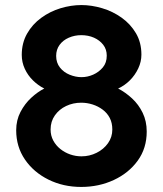

<svg xmlns="http://www.w3.org/2000/svg" viewBox="-20 -730 644 759"><path d="M560 -210Q560 -144 524.5 -95Q489 -46 430 -18.5Q371 9 301 9Q230 9 171.5 -20Q113 -49 78.5 -99.5Q44 -150 44 -215Q44 -255 61 -287.5Q78 -320 103.5 -343.5Q129 -367 155 -380Q131 -392 110.5 -412Q90 -432 78 -458Q66 -484 66 -513Q66 -560 87 -597Q108 -634 143 -659.5Q178 -685 219.5 -697.5Q261 -710 302 -710Q342 -710 384 -697.5Q426 -685 461 -660Q496 -635 517.5 -598.5Q539 -562 539 -514Q539 -486 526.5 -459.5Q514 -433 493.5 -412.5Q473 -392 447 -380Q476 -365 502 -341Q528 -317 544 -284Q560 -251 560 -210ZM424 -218Q424 -244 414 -263.5Q404 -283 386 -296.5Q368 -310 346 -317Q324 -324 301 -324Q269 -324 241.5 -311Q214 -298 197 -274Q180 -250 180 -218Q180 -194 190.5 -174.5Q201 -155 218.5 -141Q236 -127 257.5 -119.5Q279 -112 302 -112Q334 -112 362 -126Q390 -140 407 -164Q424 -188 424 -218ZM202 -509Q202 -482 217 -463Q232 -444 255.5 -434.5Q279 -425 302 -425Q326 -425 348.5 -435Q371 -445 386.5 -463.5Q402 -482 402 -510Q402 -535 388 -553Q374 -571 351.5 -581Q329 -591 301 -591Q275 -591 252 -581Q229 -571 215.5 -552.5Q202 -534 202 -509Z"/></svg>

Font: Raleway Thin
Style: Bold
Weight: 700
Version: Version 4.026